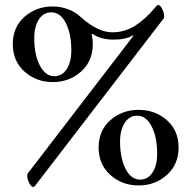

<svg xmlns="http://www.w3.org/2000/svg" viewBox="-20 -731 766 769"><path d="M31.2 -554.7Q31.2 -622.1 78.1 -663.6Q125 -705.1 190.4 -705.1Q222.7 -705.1 252 -694.3Q281.2 -683.6 301.8 -664.1Q371.1 -601.6 429.7 -601.6Q478.5 -601.6 519.5 -627Q560.5 -652.3 603.5 -703.1Q608.4 -710.9 614.3 -710.9Q623 -710.9 632.8 -688.5Q637.7 -675.8 637.7 -666Q637.7 -660.2 634.8 -656.2L123 9.8Q118.2 17.6 112.3 17.6Q103.5 17.6 93.8 -4.9Q88.9 -17.6 88.9 -27.3Q88.9 -33.2 91.8 -37.1L514.6 -587.9L512.7 -589.8Q484.4 -572.3 436.5 -572.3Q382.8 -572.3 349.6 -595.7L346.7 -593.8Q351.6 -575.2 351.6 -554.7Q351.6 -486.3 304.7 -444.3Q257.8 -402.3 191.4 -402.3Q125 -402.3 78.1 -444.3Q31.2 -486.3 31.2 -554.7ZM117.2 -578.1Q117.2 -511.7 139.6 -468.8Q162.1 -425.8 197.3 -425.8Q228.5 -425.8 247.1 -454.1Q265.6 -482.4 265.6 -529.3Q265.6 -595.7 243.7 -638.7Q221.7 -681.6 185.5 -681.6Q154.3 -681.6 135.7 -653.3Q117.2 -625 117.2 -578.1ZM375 -140.6Q375 -208 421.9 -249.5Q468.8 -291 535.2 -291Q601.6 -291 648.4 -249.5Q695.3 -208 695.3 -140.6Q695.3 -72.3 648.4 -30.3Q601.6 11.7 535.2 11.7Q468.8 11.7 421.9 -30.3Q375 -72.3 375 -140.6ZM460.9 -164.1Q460.9 -97.7 482.9 -54.7Q504.9 -11.7 541 -11.7Q572.3 -11.7 590.8 -40Q609.4 -68.4 609.4 -115.2Q609.4 -181.6 587.4 -224.6Q565.4 -267.6 529.3 -267.6Q498 -267.6 479.5 -238.8Q460.9 -210 460.9 -164.1Z"/></svg>

Font: Monomakh Unicode TT
Style: Medium
Weight: 500
Designer: Alexey Kryukov, Aleksandr Andreev
Version: Version 1.1